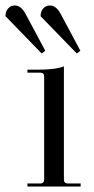

<svg xmlns="http://www.w3.org/2000/svg" viewBox="-55 -680 343 700"><path d="M225 -485 93 -621Q93 -638 102.5 -649Q112 -660 127 -660Q151 -660 168 -626L238 -495ZM97 -485 -35 -621Q-35 -638 -25.5 -649Q-16 -660 -1 -660Q23 -660 40 -626L110 -495ZM45 0V-11H92Q106 -11 106 -26V-401Q106 -415 92 -415H45V-426H86Q148 -426 178 -438V-26Q178 -11 193 -11H239V0Z"/></svg>

Font: Arapey Regular-Display
Style: Regular
Weight: 400
Designer: Eduardo Rodriguez Tunni
Foundry: Eduardo Rodriguez Tunni
Version: Version 4.000